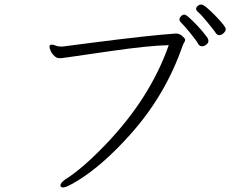

<svg xmlns="http://www.w3.org/2000/svg" viewBox="-20 -803 1040 842"><path d="M924 -734.5Q943 -715 956.5 -698.5Q970 -682 970 -674.5Q970 -667 961 -658Q952 -649 942 -649Q932 -649 926.5 -658Q921 -667 892 -702.5Q863 -738 851.5 -747.5Q840 -757 840 -764Q840 -771 847 -777Q854 -783 862.5 -783Q871 -783 888 -768.5Q905 -754 924 -734.5ZM866 -600Q856 -600 850 -609Q841 -626 812 -661Q783 -696 775 -703Q767 -710 767 -717.5Q767 -725 774 -732Q781 -739 788 -739Q795 -739 810.5 -725Q826 -711 844 -692Q862 -673 875.5 -656Q889 -639 891.5 -634Q894 -629 894 -622Q894 -615 885 -607.5Q876 -600 866 -600ZM255 -599Q306 -605 371 -614Q634 -648 751 -656Q767 -656 779.5 -645Q792 -634 792 -628.5Q792 -623 788 -617Q784 -611 781 -603Q706 -386 552 -214Q428 -75 316 -8Q271 19 258 19Q245 19 245 10Q245 -1 266 -16Q340 -62 442 -168Q639 -373 720 -605Q632 -603 469 -579.5Q306 -556 279 -552Q252 -548 249 -548H238Q229 -548 218.5 -557.5Q208 -567 202.5 -579Q197 -591 197 -598.5Q197 -606 205 -607H208Q216 -607 224.5 -603Q233 -599 247 -599Z"/></svg>

Font: LXGW WenKai Lite Light
Style: Regular
Weight: 300
Designer: LXGW / Fontworks Inc.
Foundry: LXGW / Fontworks Inc.
Version: Version 1.511; March 25, 2025